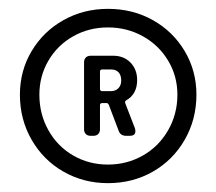

<svg xmlns="http://www.w3.org/2000/svg" viewBox="-20 -732 489 434"><path d="M424 -518Q424 -462 397.5 -416Q371 -370 325.5 -344Q280 -318 224 -318Q169 -318 123.5 -344Q78 -370 51.5 -416Q25 -462 25 -518Q25 -572 51.5 -616.5Q78 -661 123.5 -686.5Q169 -712 224 -712Q280 -712 325.5 -686.5Q371 -661 397.5 -616.5Q424 -572 424 -518ZM381 -518Q381 -560 360 -595Q339 -630 303 -650Q267 -670 224 -670Q181 -670 145.5 -650Q110 -630 89.5 -595Q69 -560 69 -518Q69 -474 89.5 -437.5Q110 -401 145.5 -380.5Q181 -360 224 -360Q267 -360 303 -380.5Q339 -401 360 -437.5Q381 -474 381 -518ZM265 -505Q262 -503 263 -499L285 -442Q286 -439 286 -435Q286 -425 273 -425H265Q252 -425 248 -437L226 -495Q224 -499 221 -499H211Q206 -499 206 -494V-440Q206 -433 202 -429Q198 -425 191 -425H185Q178 -425 174 -429Q170 -433 170 -440V-591Q170 -598 174 -602Q178 -606 185 -606H236Q260 -606 275 -590.5Q290 -575 290 -551Q290 -519 265 -505ZM206 -570V-531Q206 -526 211 -526H231Q241 -526 247.5 -532.5Q254 -539 254 -550Q254 -562 248 -568.5Q242 -575 231 -575H211Q206 -575 206 -570Z"/></svg>

Font: Barlow_Medium_SS
Style: Regular
Weight: 500
Designer: Jeremy Tribby
Foundry: Jeremy Tribby
Version: Version 1.101 August 23, 2024